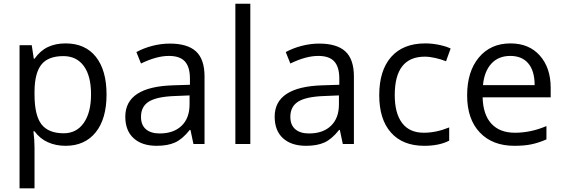

<svg xmlns="http://www.w3.org/2000/svg" viewBox="-20 -780 3055 1040"><path d="M335 9.8Q282.7 9.8 239.5 -9.5Q196.3 -28.8 167 -68.8H161.1Q167 -22 167 20V240.2H85.9V-535.2H151.9L163.1 -461.9H167Q198.2 -505.9 239.7 -525.4Q281.2 -544.9 335 -544.9Q441.4 -544.9 499.3 -472.2Q557.1 -399.4 557.1 -268.1Q557.1 -136.2 498.3 -63.2Q439.5 9.8 335 9.8ZM323.2 -476.1Q241.2 -476.1 204.6 -430.7Q168 -385.3 167 -286.1V-268.1Q167 -155.3 204.6 -106.7Q242.2 -58.1 325.2 -58.1Q394.5 -58.1 433.8 -114.3Q473.1 -170.4 473.1 -269Q473.1 -369.1 433.8 -422.6Q394.5 -476.1 323.2 -476.1Z M1027.8 0 1011.7 -76.2H1007.8Q967.8 -25.9 928 -8.1Q888.2 9.8 828.6 9.8Q749 9.8 703.9 -31.2Q658.7 -72.3 658.7 -147.9Q658.7 -310.1 918 -317.9L1008.8 -320.8V-354Q1008.8 -417 981.7 -447Q954.6 -477.1 895 -477.1Q828.1 -477.1 743.7 -436L718.8 -498Q758.3 -519.5 805.4 -531.7Q852.5 -543.9 899.9 -543.9Q995.6 -543.9 1041.7 -501.5Q1087.9 -459 1087.9 -365.2V0ZM844.7 -57.1Q920.4 -57.1 963.6 -98.6Q1006.8 -140.1 1006.8 -214.8V-263.2L925.8 -259.8Q829.1 -256.3 786.4 -229.7Q743.7 -203.1 743.7 -147Q743.7 -103 770.3 -80.1Q796.9 -57.1 844.7 -57.1Z M1335.9 0H1254.9V-759.8H1335.9Z M1836.9 0 1820.8 -76.2H1816.9Q1776.9 -25.9 1737.1 -8.1Q1697.3 9.8 1637.7 9.8Q1558.1 9.8 1512.9 -31.2Q1467.8 -72.3 1467.8 -147.9Q1467.8 -310.1 1727.1 -317.9L1817.9 -320.8V-354Q1817.9 -417 1790.8 -447Q1763.7 -477.1 1704.1 -477.1Q1637.2 -477.1 1552.7 -436L1527.8 -498Q1567.4 -519.5 1614.5 -531.7Q1661.6 -543.9 1709 -543.9Q1804.7 -543.9 1850.8 -501.5Q1897 -459 1897 -365.2V0ZM1653.8 -57.1Q1729.5 -57.1 1772.7 -98.6Q1815.9 -140.1 1815.9 -214.8V-263.2L1734.9 -259.8Q1638.2 -256.3 1595.5 -229.7Q1552.7 -203.1 1552.7 -147Q1552.7 -103 1579.3 -80.1Q1606 -57.1 1653.8 -57.1Z M2277.8 9.8Q2161.6 9.8 2097.9 -61.8Q2034.2 -133.3 2034.2 -264.2Q2034.2 -398.4 2098.9 -471.7Q2163.6 -544.9 2283.2 -544.9Q2321.8 -544.9 2360.4 -536.6Q2398.9 -528.3 2420.9 -517.1L2396 -448.2Q2369.1 -459 2337.4 -466.1Q2305.7 -473.1 2281.2 -473.1Q2118.2 -473.1 2118.2 -265.1Q2118.2 -166.5 2158 -113.8Q2197.8 -61 2275.9 -61Q2342.8 -61 2413.1 -89.8V-18.1Q2359.4 9.8 2277.8 9.8Z M2766.1 9.8Q2647.5 9.8 2578.9 -62.5Q2510.3 -134.8 2510.3 -263.2Q2510.3 -392.6 2574 -468.8Q2637.7 -544.9 2745.1 -544.9Q2845.7 -544.9 2904.3 -478.8Q2962.9 -412.6 2962.9 -304.2V-252.9H2594.2Q2596.7 -158.7 2641.8 -109.9Q2687 -61 2769 -61Q2855.5 -61 2939.9 -97.2V-24.9Q2897 -6.3 2858.6 1.7Q2820.3 9.8 2766.1 9.8ZM2744.1 -477.1Q2679.7 -477.1 2641.4 -435.1Q2603 -393.1 2596.2 -318.8H2876Q2876 -395.5 2841.8 -436.3Q2807.6 -477.1 2744.1 -477.1Z"/></svg>

Font: f01722094
Style: Regular
Weight: 400
Foundry: Ascender Corporation
Version: Version 1.10